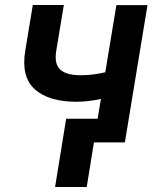

<svg xmlns="http://www.w3.org/2000/svg" viewBox="-20 -566 625 763"><path d="M566.1 -545.5 476.2 0H352.6L381 -172.9Q357.2 -167.6 332.4 -164.6Q307.5 -161.6 283.4 -161.6Q174.4 -161.6 118.8 -210.8Q63.2 -259.9 80.3 -364.3L110.4 -546.2H233.7L203.5 -364.3Q195 -311.8 219.5 -289.4Q244 -267 300.8 -267Q326 -267 350.1 -270.1Q374.3 -273.1 398.4 -278.8L442.5 -545.5ZM368.6 -94.1 324.6 177.2H198.9L242.9 -94.1Z"/></svg>

Font: Inter UI Semi Bold
Style: Italic
Weight: 600
Italic angle: -9.39999°
Designer: Rasmus Andersson
Foundry: rsms
Version: 3.2;8d6f07862